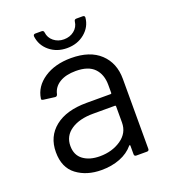

<svg xmlns="http://www.w3.org/2000/svg" viewBox="-127 -765 763 866"><g transform="rotate(-20 255.0 -332.5)"><path d="M443 -346V-10Q443 0 433 0H382Q372 0 372 -10V-51Q372 -53 370.5 -54Q369 -55 367 -53Q342 -23 302 -7.5Q262 8 213 8Q142 8 94 -28Q46 -64 46 -138Q46 -213 100.5 -256.5Q155 -300 252 -300H368Q372 -300 372 -304V-342Q372 -393 343.5 -422.5Q315 -452 255 -452Q207 -452 177 -433.5Q147 -415 140 -382Q137 -372 128 -373L74 -380Q63 -382 65 -388Q73 -444 125 -479Q177 -514 255 -514Q345 -514 394 -468Q443 -422 443 -346ZM372 -162V-240Q372 -244 368 -244H263Q197 -244 157 -217Q117 -190 117 -142Q117 -98 147.5 -75.5Q178 -53 227 -53Q286 -53 329 -82.5Q372 -112 372 -162ZM132 -663Q132 -673 142 -673H172Q182 -673 183 -663Q186 -637 206.5 -620.5Q227 -604 255 -604Q284 -604 304.5 -620.5Q325 -637 328 -663Q329 -673 339 -673H369Q379 -673 379 -664Q375 -620 340 -591Q305 -562 255 -562Q206 -562 171.5 -590.5Q137 -619 132 -663Z"/></g></svg>

Font: Barlow
Style: Regular
Weight: 400
Designer: Jeremy Tribby
Foundry: Tribby Type
Version: Version 1.408;December 10, 2018;FontCreator 11.5.0.2430 64-b